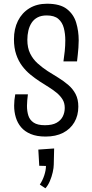

<svg xmlns="http://www.w3.org/2000/svg" viewBox="-20 -724 492 1032"><path d="M225 10Q178 10 145.5 -3.5Q113 -17 93.5 -40Q74 -63 65 -93Q56 -123 56 -156Q56 -171 57.5 -186Q59 -201 62 -217H130Q128 -201 126.5 -185Q125 -169 125 -155Q125 -126 132.5 -102.5Q140 -79 161 -65Q182 -51 221 -51Q261 -51 284 -64Q307 -77 317.5 -98Q328 -119 328 -144Q328 -170 316.5 -189Q305 -208 286 -224Q267 -240 243 -255Q219 -270 194 -286Q168 -303 143.5 -323Q119 -343 99 -369.5Q79 -396 67 -431.5Q55 -467 55 -513Q55 -569 76.5 -612Q98 -655 138 -679.5Q178 -704 233 -704Q303 -704 339.5 -675.5Q376 -647 389.5 -602Q403 -557 403 -507Q403 -487 401.5 -467.5Q400 -448 398 -429.5Q396 -411 394 -394H321Q325 -420 328 -449Q331 -478 331 -507Q331 -543 323 -573.5Q315 -604 293.5 -622.5Q272 -641 231 -641Q202 -641 182 -630.5Q162 -620 150 -601.5Q138 -583 132.5 -559.5Q127 -536 127 -510Q127 -467 142 -436.5Q157 -406 182 -383.5Q207 -361 236 -342Q265 -324 294 -306Q323 -288 347.5 -267Q372 -246 386.5 -218Q401 -190 401 -151Q401 -103 379.5 -66.5Q358 -30 319 -10Q280 10 225 10ZM224 288 194 268Q209 246 218 218.5Q227 191 227 168L191 167L186 80L271 74Q270 96 270 117Q270 138 269 160Q269 177 263.5 201.5Q258 226 248 249.5Q238 273 224 288Z"/></svg>

Font: Truculenta
Style: Regular
Weight: 400
Designer: Ivan Castro, Eva Sanz & Omnibus-Type Team
Foundry: Omnibus-Type
Version: Version 1.002